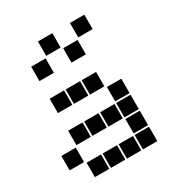

<svg xmlns="http://www.w3.org/2000/svg" viewBox="-185 -919 969 1039"><g transform="rotate(-30 300.0 -400.0)"><path d="M407 -795H493Q495 -795 495 -793V-707Q495 -705 493 -705H407Q405 -705 405 -707V-793Q405 -795 407 -795ZM207 -795H293Q295 -795 295 -793V-707Q295 -705 293 -705H207Q205 -705 205 -707V-793Q205 -795 207 -795ZM307 -695H393Q395 -695 395 -693V-607Q395 -605 393 -605H307Q305 -605 305 -607V-693Q305 -695 307 -695ZM107 -695H193Q195 -695 195 -693V-607Q195 -605 193 -605H107Q105 -605 105 -607V-693Q105 -695 107 -695ZM307 -495H393Q395 -495 395 -493V-407Q395 -405 393 -405H307Q305 -405 305 -407V-493Q305 -495 307 -495ZM207 -495H293Q295 -495 295 -493V-407Q295 -405 293 -405H207Q205 -405 205 -407V-493Q205 -495 207 -495ZM107 -495H193Q195 -495 195 -493V-407Q195 -405 193 -405H107Q105 -405 105 -407V-493Q105 -495 107 -495ZM407 -395H493Q495 -395 495 -393V-307Q495 -305 493 -305H407Q405 -305 405 -307V-393Q405 -395 407 -395ZM407 -295H493Q495 -295 495 -293V-207Q495 -205 493 -205H407Q405 -205 405 -207V-293Q405 -295 407 -295ZM307 -295H393Q395 -295 395 -293V-207Q395 -205 393 -205H307Q305 -205 305 -207V-293Q305 -295 307 -295ZM207 -295H293Q295 -295 295 -293V-207Q295 -205 293 -205H207Q205 -205 205 -207V-293Q205 -295 207 -295ZM107 -295H193Q195 -295 195 -293V-207Q195 -205 193 -205H107Q105 -205 105 -207V-293Q105 -295 107 -295ZM407 -195H493Q495 -195 495 -193V-107Q495 -105 493 -105H407Q405 -105 405 -107V-193Q405 -195 407 -195ZM7 -195H93Q95 -195 95 -193V-107Q95 -105 93 -105H7Q5 -105 5 -107V-193Q5 -195 7 -195ZM407 -95H493Q495 -95 495 -93V-7Q495 -5 493 -5H407Q405 -5 405 -7V-93Q405 -95 407 -95ZM307 -95H393Q395 -95 395 -93V-7Q395 -5 393 -5H307Q305 -5 305 -7V-93Q305 -95 307 -95ZM207 -95H293Q295 -95 295 -93V-7Q295 -5 293 -5H207Q205 -5 205 -7V-93Q205 -95 207 -95ZM107 -95H193Q195 -95 195 -93V-7Q195 -5 193 -5H107Q105 -5 105 -7V-93Q105 -95 107 -95Z"/></g></svg>

Font: Pixel Panel Black
Style: Regular
Weight: 900
Monospace: yes
Designer: Óliver Lalan
Foundry: Óliver Lalan
Version: Version 1.000; ttfautohint (v1.8.4.7-5d5b-dirty);gftools[0.9